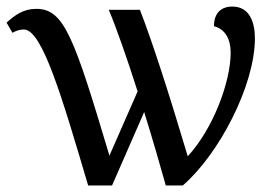

<svg xmlns="http://www.w3.org/2000/svg" viewBox="-20 -566 853 586"><path d="M249 0H322L420 -224C444 -147 467 -68 486 0H538C648 -95 758 -305 758 -449C758 -496 743 -546 689 -546C656 -546 633 -527 633 -486C668 -477 684 -446 684 -405C684 -316 630 -172 553 -89C494 -287 443 -444 407 -536H312C336 -479 368 -387 400 -287L314 -91C206 -452 176 -539 91 -539C51 -539 26 -520 0 -497L18 -466C30 -473 42 -476 53 -476C109 -476 170 -267 249 0Z"/></svg>

Font: Noto Serif
Style: Regular
Weight: 400
Designer: Monotype Design Team
Foundry: Monotype Imaging Inc.
Version: Version 2.015